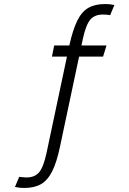

<svg xmlns="http://www.w3.org/2000/svg" viewBox="-20 -725 640 950"><path d="M217 0 323 -500Q340 -577 362 -622Q384 -667 417 -686Q450 -705 500 -705Q513 -705 523 -704Q533 -703 546 -700L525 -650Q514 -652 506 -652.5Q498 -653 489 -653Q448 -653 426.5 -627.5Q405 -602 390 -533L277 0ZM383 -500 277 0Q261 77 238.5 122Q216 167 183 186Q150 205 100 205Q87 205 77.5 204Q68 203 54 200L75 150Q86 151 94 152Q102 153 111 153Q152 153 173.5 127.5Q195 102 210 33L323 -500ZM237 -445 248 -500H507L490 -445Z"/></svg>

Font: Epunda Slab Light
Style: Italic
Weight: 300
Italic angle: -12°
Designer: Simon Atzbach
Foundry: typofactur
Version: Version 1.102